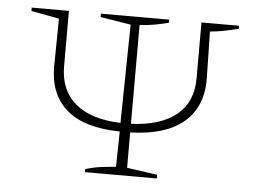

<svg xmlns="http://www.w3.org/2000/svg" viewBox="-43 -569 830 622"><g transform="rotate(5 372.5 -258.0)"><path d="M254 0V-10Q281 -18 304.5 -21Q328 -24 353 -26L355 -141Q237 -143 180.5 -193.5Q124 -244 125 -334L127 -488L36 -505V-516H157V-336Q157 -258 208 -215Q259 -172 355 -169L360 -489L261 -505V-516H483V-506Q461 -500 438 -496Q415 -492 389 -490V-169Q485 -173 536.5 -215Q588 -257 588 -334V-516H710V-506Q686 -500 663 -495.5Q640 -491 618 -489L621 -336Q622 -245 563 -194.5Q504 -144 389 -141V-26L488 -12V0Z"/></g></svg>

Font: Piazzolla SC Thin
Style: Regular
Weight: 100
Designer: Juan Pablo del Peral
Foundry: Huerta Tipografica
Version: Version 1.330